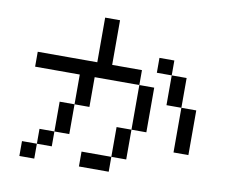

<svg xmlns="http://www.w3.org/2000/svg" viewBox="-82 -873 1165 977"><g transform="rotate(10 500.0 -384.5)"><path d="M692.3 -615.4H769.2V-538.5H692.3ZM76.9 -76.9H153.8V0H76.9ZM846.2 -384.6H923.1V-153.8H846.2ZM769.2 -538.5H846.2V-384.6H769.2ZM384.6 -769.2H461.5V-538.5H615.4V-461.5H384.6V-307.7H307.7V-461.5H76.9V-538.5H384.6ZM307.7 -307.7V-153.8H230.8V-307.7ZM615.4 -461.5H692.3V-230.8H615.4ZM615.4 -230.8V-76.9H538.5V-230.8ZM538.5 -76.9V0H384.6V-76.9ZM230.8 -153.8V-76.9H153.8V-153.8Z"/></g></svg>

Font: Mintsoda - Lime Green 13x16
Style: Regular
Weight: 400
Designer: Mintsoda-15
Version: Version 1.0